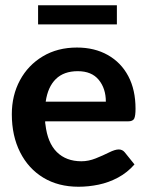

<svg xmlns="http://www.w3.org/2000/svg" viewBox="-20 -703 562 731"><path d="M279 8Q202 8 145 -26.5Q88 -61 56.5 -123.5Q25 -186 25 -268Q25 -340 56 -397.5Q87 -455 143 -488.5Q199 -522 273 -522Q340 -522 390.5 -493.5Q441 -465 468.5 -413Q496 -361 496 -289Q496 -262 491 -251.5Q486 -241 467 -241H152Q152 -238 152 -235Q152 -232 153 -229Q161 -159 196.5 -124Q232 -89 290 -89Q317 -89 344.5 -100Q372 -111 395 -122.5Q418 -134 432 -134Q446 -134 455 -123L492 -77Q465 -46 429.5 -27Q394 -8 355.5 0Q317 8 279 8ZM154 -316H383Q383 -366 356 -399Q329 -432 276 -432Q223 -432 192.5 -402Q162 -372 154 -316ZM125 -610V-683H425V-610Z"/></svg>

Font: Aleo
Style: Bold
Weight: 700
Designer: Alessio Laiso
Foundry: Alessio Laiso
Version: Version 2.001;gftools[0.9.29]